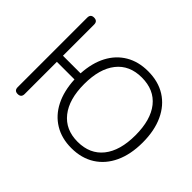

<svg xmlns="http://www.w3.org/2000/svg" viewBox="-137 -989 1273 1273"><g transform="rotate(45 500.0 -352.5)"><path d="M628 8Q537 8 469.5 -33Q402 -74 364 -149.5Q326 -225 321 -329H156V-27Q156 6 123 6Q91 6 91 -27V-678Q91 -711 123 -711Q156 -711 156 -678V-386H321Q327 -488 365.5 -561Q404 -634 471 -673.5Q538 -713 628 -713Q724 -713 793 -669.5Q862 -626 899.5 -545Q937 -464 937 -353Q937 -242 899.5 -161Q862 -80 792.5 -36Q723 8 628 8ZM628 -51Q743 -51 806 -130Q869 -209 869 -353Q869 -497 806.5 -575.5Q744 -654 628 -654Q513 -654 450.5 -575Q388 -496 388 -353Q388 -210 451 -130.5Q514 -51 628 -51Z"/></g></svg>

Font: Chiron GoRound TC L
Style: Regular
Weight: 300
Designer: Ryoko NISHIZUKA 西塚涼子 (kana, bopomofo & ideographs); Paul D. Hunt (Latin, Greek & Cyrillic); Sandoll Communications 산돌커뮤니
Foundry: Adobe
Version: Version 1.000;hotconv 1.1.1;makeotfexe 2.6.0